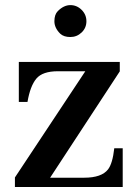

<svg xmlns="http://www.w3.org/2000/svg" viewBox="-20 -747 540 767"><path d="M39.6 -38.1 320.8 -462.4H211.4Q149.9 -462.4 125.2 -432.9Q100.6 -403.3 89.8 -339.8H55.2V-499.5H458.5V-461.9L180.2 -37.1H316.4Q385.7 -37.1 411.6 -70.3Q429.7 -93.8 436.5 -154.8H470.2V0H39.6ZM325.2 -662.1Q325.2 -635.7 306.2 -617.4Q287.1 -599.1 261 -599.1Q234.9 -599.1 220.7 -612.3Q197.3 -635.3 197.3 -662.1Q197.3 -689 210.9 -702.6Q234.9 -726.6 261 -726.6Q287.1 -726.6 306.2 -707.5Q325.2 -688.5 325.2 -662.1Z"/></svg>

Font: Cantata One
Style: Regular
Weight: 400
Designer: Joana Maria Correia da Silva
Foundry: Joana Maria Correia da Silva
Version: Version 1.002